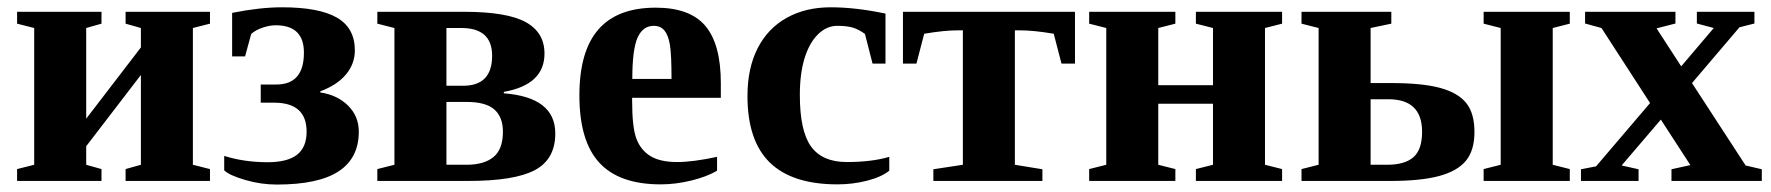

<svg xmlns="http://www.w3.org/2000/svg" viewBox="-20 -491 4806 521"><path d="M320.8 0V-32.2L362.3 -43.9V-287.6L213.9 -94.2V-43.9L255.4 -32.2V0H26.4V-32.2L72.8 -43.9V-415L26.4 -426.8V-459H255.4V-426.8L213.9 -415V-168.9L362.3 -362.3V-415L320.8 -426.8V-459H549.8V-426.8L503.4 -415V-43.9L549.8 -32.2V0Z M849.1 -240.2Q895 -233.4 924.3 -204.6Q953.6 -175.8 953.6 -133.8Q953.6 -62 898.9 -26.1Q844.2 9.8 731 9.8Q688 9.8 645.3 -2.7Q602.5 -15.1 588.4 -28.8V-67.9Q643.1 -50.8 706.1 -50.8Q759.8 -50.8 785.9 -71Q812 -91.3 812 -133.8Q812 -212.4 723.6 -212.4H687.5V-261.7H730Q804.7 -261.7 804.7 -348.1Q804.7 -422.4 728.5 -422.4Q711.4 -422.4 692.6 -416Q673.8 -409.7 661.6 -398.9L645 -337.9H609.9V-456.1Q685.5 -471.2 745.6 -471.2Q845.7 -471.2 894.3 -443.1Q942.9 -415 942.9 -354.5Q942.9 -317.9 918.9 -289.1Q895 -260.3 849.1 -243.2Z M1003.9 0V-32.2L1050.3 -43.9V-415L1003.9 -426.8V-459H1238.8Q1356 -459 1406.7 -430.9Q1457.5 -402.8 1457.5 -345.7Q1457.5 -261.2 1347.2 -241.7V-237.8Q1486.8 -227.1 1486.8 -128.9Q1486.8 -59.1 1431.6 -29.5Q1376.5 0 1250 0ZM1344.7 -133.8Q1344.7 -172.9 1321.8 -193.6Q1298.8 -214.4 1246.1 -214.4H1191.4V-43.9H1245.6Q1293.5 -43.9 1319.1 -64.9Q1344.7 -85.9 1344.7 -133.8ZM1191.4 -258.3H1236.8Q1315.4 -258.3 1315.4 -339.8Q1315.4 -415 1231.9 -415H1191.4Z M1759.3 -470.2Q1852.5 -470.2 1894.3 -420.4Q1936 -370.6 1936 -265.6V-225.6H1695.3V-217.8Q1695.3 -145 1707 -114.3Q1718.8 -83.5 1745.1 -67.4Q1771.5 -51.3 1817.4 -51.3Q1860.4 -51.3 1925.8 -65.4V-27.8Q1898.9 -11.7 1856.2 -1.2Q1813.5 9.3 1772.9 9.3Q1660.2 9.3 1606.2 -49.6Q1552.2 -108.4 1552.2 -231.9Q1552.2 -352.1 1603.8 -411.1Q1655.3 -470.2 1759.3 -470.2ZM1753.9 -420.9Q1724.6 -420.9 1710.2 -389.2Q1695.8 -357.4 1695.8 -276.9H1802.2Q1802.2 -342.3 1797.9 -368.9Q1793.5 -395.5 1783 -408.2Q1772.5 -420.9 1753.9 -420.9Z M2393.1 -27.8Q2371.1 -10.3 2332.3 -0.5Q2293.5 9.3 2252.4 9.3Q2129.9 9.3 2069.1 -49.8Q2008.3 -108.9 2008.3 -230.5Q2008.3 -306.2 2035.9 -360.1Q2063.5 -414.1 2114.7 -442.6Q2166 -471.2 2233.9 -471.2Q2302.2 -471.2 2382.8 -454.1V-318.4H2347.7L2327.1 -398.9Q2310.5 -411.1 2294.4 -416Q2278.3 -420.9 2252 -420.9Q2223.1 -420.9 2199.7 -397.9Q2176.3 -375 2163.3 -333.3Q2150.4 -291.5 2150.4 -233.4Q2150.4 -135.3 2180.9 -93.3Q2211.4 -51.3 2277.8 -51.3Q2345.2 -51.3 2393.1 -65.4Z M2897 -459V-318.4H2860.4L2839.4 -399.4Q2785.2 -408.7 2747.1 -408.7H2733.9V-43.9L2808.6 -31.7V0H2512.7V-31.7L2592.8 -43.9V-408.7H2580.1Q2542 -408.7 2487.8 -399.4L2466.8 -318.4H2430.2V-459Z M3271.5 -209.5H3123V-43.9L3169.4 -32.2V0H2935.5V-32.2L2981.9 -43.9V-415L2935.5 -426.8V-459H3169.4V-426.8L3123 -415V-259.8H3271.5V-415L3225.1 -426.8V-459H3459V-426.8L3412.6 -415V-43.9L3459 -32.2V0H3225.1V-32.2L3271.5 -43.9Z M3838.9 -133.3Q3838.9 -221.7 3747.6 -221.7H3699.2V-43.9H3743.7Q3792 -43.9 3815.4 -64.5Q3838.9 -85 3838.9 -133.3ZM3699.2 -415V-265.6H3755.9Q3838.4 -265.6 3887 -252.7Q3935.5 -239.7 3958.3 -211.9Q3981 -184.1 3981 -132.8Q3981 -82.5 3957.5 -54.4Q3934.1 -26.4 3884.5 -13.2Q3835 0 3752.4 0H3511.7V-32.2L3558.1 -43.9V-415L3511.7 -426.8V-459H3755.4V-426.8ZM4052.2 -415 4005.9 -426.8V-459H4239.7V-426.8L4193.4 -415V-43.9L4239.7 -32.2V0H4005.9V-32.2L4052.2 -43.9Z M4281.2 -427.2V-459H4526.4V-427.2L4475.1 -414.1L4542 -311L4630.4 -415L4584.5 -427.2V-459H4740.7V-427.2L4700.2 -417L4571.3 -265.6L4716.8 -42L4760.7 -31.7V0H4515.6V-31.7L4566.9 -43L4486.8 -166.5L4380.4 -42L4426.3 -31.7V0H4270V-31.7L4311 -39.6L4457.5 -211.4L4325.7 -415Z"/></svg>

Font: Tinos
Style: Bold
Weight: 700
Designer: Steve Matteson
Foundry: Monotype Imaging Inc.
Version: Version 1.23